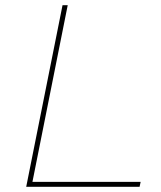

<svg xmlns="http://www.w3.org/2000/svg" viewBox="-20 -720 620 740"><path d="M81 0 221 -700H241L105 -19H522L518 0Z"/></svg>

Font: Montserrat Thin
Style: Italic
Weight: 100
Italic angle: -11.3°
Designer: Julieta Ulanovsky
Foundry: Julieta Ulanovsky
Version: Version 9.000; ttfautohint (v1.8.4.7-5d5b)